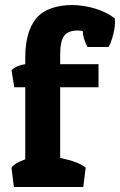

<svg xmlns="http://www.w3.org/2000/svg" viewBox="-20 -748 480 768"><path d="M81.1 -491.2V-519Q81.1 -622.6 126 -675.8Q149.4 -702.6 187.7 -715.6Q226.1 -728.5 271 -727.8Q315.9 -727.1 360.1 -713.9Q404.3 -700.7 439 -674.8Q439.5 -671.4 439.7 -666.5Q439.9 -661.6 439.9 -654.8Q439.9 -646 436.8 -628.2Q433.6 -610.4 427.7 -591.6Q421.9 -572.8 414.1 -560.1H330.1Q311.5 -594.7 311 -624Q299.8 -626 291 -626Q252.9 -626 236.8 -605Q220.7 -584 220.7 -528.8V-491.2H374V-398.9H220.7V-116.2Q296.4 -100.6 322.8 -77.1L313 0H35.6L25.9 -77.1Q39.6 -96.2 81.1 -110.8V-398.9H37.1L25.9 -467.8Q47.9 -487.3 81.1 -491.2Z"/></svg>

Font: Odor Mean Chey
Style: Regular
Weight: 400
Designer: Danh Hong
Version: Version 8.002; ttfautohint (v1.8.3)